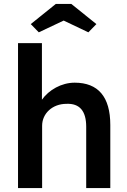

<svg xmlns="http://www.w3.org/2000/svg" viewBox="-20 -960 649 980"><path d="M72 0H133H195V-318C195 -381 248 -430 319 -430C386 -433 420 -394 420 -313V0H543V-322C543 -466 481 -538 361 -538C294 -538 229 -501 194 -451V-740H72ZM137 -837 178 -795 305 -855 431 -795 472 -837 344 -940H265Z"/></svg>

Font: Easer Grotesk Medium
Style: Regular
Weight: 500
Designer: Boardeaser, Bonnie Shaver-Troup, Thomas Jockin
Foundry: Lexend
Version: Version 1.001;Glyphs 3.1.2 (3151)